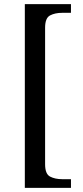

<svg xmlns="http://www.w3.org/2000/svg" viewBox="-20 -780 400 928"><path d="M100 128V-760H323V-718H280Q246 -718 222 -705.5Q198 -693 198 -646V14Q198 61 222 73.5Q246 86 280 86H323V128Z"/></svg>

Font: NotoSerif-Regular
Style: Regular
Weight: 400
Designer: Monotype Design Team
Foundry: Monotype Imaging Inc.
Version: Version 2.007; ttfautohint (v1.8) -l 8 -r 50 -G 200 -x 14 -D